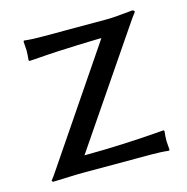

<svg xmlns="http://www.w3.org/2000/svg" viewBox="-74 -506 564 580"><g transform="rotate(-15 208.0 -216.0)"><path d="M135.7 -49.8Q257.3 -50.3 386.2 -61L388.2 -58.1Q386.2 -42 386.2 -26.9Q386.2 -23.4 388.2 0L386.2 2.9Q363.3 0 330.1 0H104Q104 0 22.9 2.9L20 -1.5Q26.9 -9.3 42 -32.2L276.9 -378.9Q258.3 -378.4 238.8 -377.9Q219.2 -377.4 201.9 -376.7Q184.6 -376 166.7 -375.2Q148.9 -374.5 134.8 -373.8Q120.6 -373 106.4 -372.1Q92.3 -371.1 82.8 -370.4Q73.2 -369.6 64.5 -369.1Q55.7 -368.7 53 -368.4Q50.3 -368.2 48.8 -368.2L46.9 -371.1Q48.8 -387.2 48.8 -401.9Q48.8 -405.3 46.9 -429.2L48.8 -432.1Q71.8 -429.2 105 -429.2H309.1Q329.6 -429.2 376 -434.1Q387.7 -435.5 389.6 -435.1Q394.5 -433.1 395 -429.2Q386.7 -419.4 365.2 -387.2Z"/></g></svg>

Font: Linux Biolinum O
Style: Regular
Weight: 400
Designer: Philipp H. Poll
Foundry: Philipp H. Poll
Version: Version 1.0.4